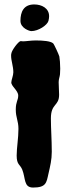

<svg xmlns="http://www.w3.org/2000/svg" viewBox="-20 -829 314 864"><path d="M250 -495C250 -503 251 -512 251 -520C251 -542 249 -564 247 -575C245 -583 223 -631 219 -634C208 -644 174 -647 141 -647C119 -647 97 -643 84 -643C81 -643 77 -644 73 -644C64 -644 33 -604 31 -588C30 -585 30 -581 30 -578C30 -555 40 -531 40 -504C40 -489 31 -469 31 -459C29 -442 62 -422 62 -399C62 -377 51 -372 51 -336C51 -299 63 -286 63 -249C63 -208 55 -163 55 -129C55 -87 70 -90 80 -66C96 -26 86 15 129 15C188 15 189 -7 198 -47C206 -82 213 -110 213 -146C213 -201 209 -250 209 -296C209 -365 246 -350 246 -403C246 -420 244 -440 244 -459C244 -474 249 -483 250 -495ZM198 -735C200 -743 201 -750 201 -756C201 -792 168 -809 134 -809C86 -809 72 -775 72 -735C72 -702 113 -689 121 -689C153 -689 193 -716 198 -735Z"/></svg>

Font: Freckle Face
Style: Regular
Weight: 400
Designer: Astigmatic (AOETI)
Foundry: Astigmatic (AOETI)
Version: Version 1.000